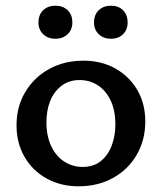

<svg xmlns="http://www.w3.org/2000/svg" viewBox="-20 -643 569 674"><path d="M256 11Q193 11 143.5 -16.5Q94 -44 66 -92.5Q38 -141 38 -203Q38 -269 69 -320.5Q100 -372 153 -401Q206 -430 273 -430Q336 -430 385 -402.5Q434 -375 462 -327Q490 -279 490 -217Q490 -151 460 -99.5Q430 -48 377 -18.5Q324 11 256 11ZM270 -57Q309 -57 334.5 -78Q360 -99 372.5 -133Q385 -167 385 -206Q385 -255 368.5 -290Q352 -325 323.5 -343.5Q295 -362 259 -362Q222 -362 195.5 -341.5Q169 -321 156 -288Q143 -255 143 -214Q143 -165 160 -129.5Q177 -94 206 -75.5Q235 -57 270 -57ZM175 -507Q148 -507 131.5 -523Q115 -539 115 -564Q115 -591 131.5 -607Q148 -623 175 -623Q201 -623 217.5 -607Q234 -591 234 -564Q234 -539 217.5 -523Q201 -507 175 -507ZM370 -507Q343 -507 326.5 -523Q310 -539 310 -564Q310 -591 326.5 -607Q343 -623 370 -623Q396 -623 412 -607Q428 -591 428 -564Q428 -539 412 -523Q396 -507 370 -507Z"/></svg>

Font: Ysabeau SemiBold
Style: Regular
Weight: 600
Designer: Christian Thalmann (Catharsis Fonts)
Version: Version 2.000;gftools[0.9.27.dev2+g8671c4b]